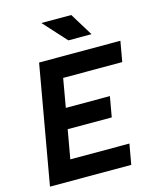

<svg xmlns="http://www.w3.org/2000/svg" viewBox="-131 -996 884 1085"><g transform="rotate(-15 311.0 -453.0)"><path d="M24.4 0H500L521 -119.1H175.3L205.1 -287.6H462.9L483.9 -406.7H226.1L255.4 -574.2H601.1L622.1 -693.4H146.5L125.5 -574.2ZM338.9 -771.5H474.1L391.6 -905.8H216.8Z"/></g></svg>

Font: Cascadia Code
Style: Bold Italic
Weight: 700
Italic angle: -10°
Monospace: yes
Designer: Aaron Bell
Foundry: Saja Typeworks
Version: Version 2404.023